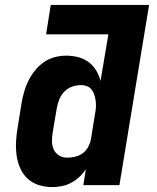

<svg xmlns="http://www.w3.org/2000/svg" viewBox="-20 -755 640 783"><path d="M193 8Q164 8 137.5 -0.5Q111 -9 92 -27Q73 -45 62 -70Q51 -95 47.5 -122.5Q44 -150 45.5 -178.5Q47 -207 52 -235L68 -335Q72 -358 78.5 -381Q85 -404 96 -426Q107 -448 122.5 -467.5Q138 -487 159 -501.5Q180 -516 203.5 -522Q227 -528 250 -528Q275 -528 298.5 -522Q322 -516 341 -502Q360 -488 372 -468Q384 -448 390 -425L422 -615H168L187 -735H588L467 0H320L330 -65Q319 -48 303.5 -33.5Q288 -19 270 -9.5Q252 0 232 4Q212 8 193 8ZM254 -112Q270 -112 287 -116Q304 -120 318 -130.5Q332 -141 340 -156.5Q348 -172 351 -188L367 -288Q370 -301 371 -314.5Q372 -328 370.5 -341Q369 -354 365.5 -366Q362 -378 355 -388Q348 -398 336 -403Q324 -408 311 -408Q293 -408 275 -402Q257 -396 243.5 -382.5Q230 -369 222.5 -351Q215 -333 212 -316L195 -216Q192 -197 192 -179Q192 -161 199 -145.5Q206 -130 221 -121Q236 -112 254 -112Z"/></svg>

Font: Iosevka Aile Heavy
Style: Italic
Weight: 900
Italic angle: -9°
Designer: Belleve Invis
Foundry: Belleve Invis
Version: Version 31.1.0; ttfautohint (v1.8.4)